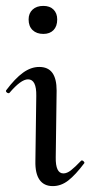

<svg xmlns="http://www.w3.org/2000/svg" viewBox="-23 -622 306 651"><path d="M97 -76 100 -297Q101 -353 72 -353Q48 -353 9 -307Q8 -306 6 -306Q2 -306 -1 -309.5Q-4 -313 -2 -316Q28 -356 55 -375.5Q82 -395 110 -395Q140 -395 154.5 -375Q169 -355 169 -315L166 -89Q165 -34 192 -34Q204 -34 217.5 -44.5Q231 -55 252 -77Q253 -78 255 -78Q258 -78 261 -74.5Q264 -71 263 -69Q233 -29 208.5 -10Q184 9 156 9Q126 9 111 -12.5Q96 -34 97 -76ZM74 -556Q74 -577 87.5 -589.5Q101 -602 124 -602Q146 -602 158.5 -589.5Q171 -577 171 -556Q171 -533 158.5 -520Q146 -507 124 -507Q101 -507 87.5 -520Q74 -533 74 -556Z"/></svg>

Font: Cormorant Upright Medium
Style: Regular
Weight: 500
Designer: Christian Thalmann (Catharsis Fonts)
Foundry: Catharsis Fonts
Version: Version 3.302